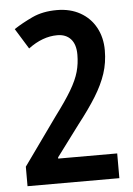

<svg xmlns="http://www.w3.org/2000/svg" viewBox="-52 -764 559 804"><g transform="rotate(-5 227.0 -362.0)"><path d="M31 0V-82L174 -282Q219 -342 243.5 -383.5Q268 -425 277.5 -459Q287 -493 287 -531Q287 -574 266.5 -596.5Q246 -619 210 -619Q148 -619 88 -574L35 -660Q70 -683 114 -703.5Q158 -724 217 -724Q273 -724 315 -700.5Q357 -677 380 -635Q403 -593 403 -539Q403 -487 388 -441.5Q373 -396 343 -347.5Q313 -299 266 -239L169 -109V-104H417V0Z"/></g></svg>

Font: Noto Sans Malayalam ExtraCondensed SemiBold
Style: Regular
Weight: 600
Width: 2
Designer: Jelle Bosma - Monotype Design Team
Foundry: Monotype Imaging Inc.
Version: Version 2.104; ttfautohint (v1.8.4.7-5d5b)